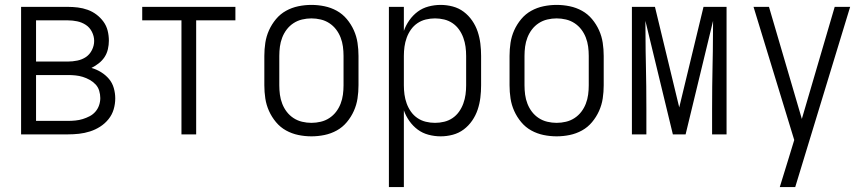

<svg xmlns="http://www.w3.org/2000/svg" viewBox="-20 -548 3540 783"><path d="M66 0V-520H257Q277 -520 297.5 -517.5Q318 -515 337.5 -508Q357 -501 373.5 -488.5Q390 -476 402 -459.5Q414 -443 419 -423Q424 -403 424 -382Q424 -365 420 -347.5Q416 -330 406.5 -315.5Q397 -301 383 -290Q369 -279 353 -271Q374 -265 392.5 -253.5Q411 -242 424.5 -226Q438 -210 444 -189Q450 -168 450 -147Q450 -124 443.5 -102Q437 -80 422.5 -62Q408 -44 388.5 -31.5Q369 -19 347 -12Q325 -5 302.5 -2.5Q280 0 257 0ZM127 -297H257Q276 -297 295.5 -301Q315 -305 330.5 -315.5Q346 -326 355 -344Q364 -362 364 -381Q364 -400 355 -418Q346 -436 330 -446.5Q314 -457 295 -461Q276 -465 257 -465H127ZM127 -55H257Q272 -55 287.5 -56.5Q303 -58 317.5 -62.5Q332 -67 345.5 -74Q359 -81 369 -92.5Q379 -104 384 -118.5Q389 -133 389 -148Q389 -163 384.5 -178Q380 -193 369.5 -204Q359 -215 345.5 -222.5Q332 -230 317.5 -234.5Q303 -239 287.5 -240.5Q272 -242 257 -242H127Z M720 0V-465H560V-520H940V-465H780V0Z M1250 8Q1223 8 1196.5 2.5Q1170 -3 1146.5 -16Q1123 -29 1105.5 -50Q1088 -71 1077 -95.5Q1066 -120 1062 -146.5Q1058 -173 1058 -200V-320Q1058 -347 1062 -373.5Q1066 -400 1077 -424.5Q1088 -449 1105.5 -470Q1123 -491 1146.5 -504Q1170 -517 1196.5 -522.5Q1223 -528 1250 -528Q1277 -528 1303.5 -522.5Q1330 -517 1353.5 -504Q1377 -491 1394.5 -470Q1412 -449 1423 -424.5Q1434 -400 1438 -373.5Q1442 -347 1442 -320V-200Q1442 -173 1438 -146.5Q1434 -120 1423 -95.5Q1412 -71 1394.5 -50Q1377 -29 1353.5 -16Q1330 -3 1303.5 2.5Q1277 8 1250 8ZM1250 -47Q1269 -47 1288 -51.5Q1307 -56 1323 -66.5Q1339 -77 1350.5 -92Q1362 -107 1369 -125Q1376 -143 1378.5 -162Q1381 -181 1381 -200V-320Q1381 -339 1378.5 -358Q1376 -377 1369 -395Q1362 -413 1350.5 -428Q1339 -443 1323 -453.5Q1307 -464 1288 -468.5Q1269 -473 1250 -473Q1231 -473 1212 -468.5Q1193 -464 1177 -453.5Q1161 -443 1149.5 -428Q1138 -413 1131 -395Q1124 -377 1121.5 -358Q1119 -339 1119 -320V-200Q1119 -181 1121.5 -162Q1124 -143 1131 -125Q1138 -107 1149.5 -92Q1161 -77 1177 -66.5Q1193 -56 1212 -51.5Q1231 -47 1250 -47Z M1566 215V-520H1627V-422Q1635 -445 1649.5 -465.5Q1664 -486 1683.5 -500.5Q1703 -515 1727.5 -521.5Q1752 -528 1777 -528Q1802 -528 1826.5 -521.5Q1851 -515 1871 -500Q1891 -485 1905.5 -464Q1920 -443 1928 -419Q1936 -395 1939 -370Q1942 -345 1942 -320V-200Q1942 -175 1939 -150Q1936 -125 1928 -101Q1920 -77 1905.5 -56Q1891 -35 1871 -20Q1851 -5 1826.5 1.5Q1802 8 1777 8Q1752 8 1727.5 1.5Q1703 -5 1683.5 -19.5Q1664 -34 1649.5 -54.5Q1635 -75 1627 -98V215ZM1754 -47Q1773 -47 1791.5 -51.5Q1810 -56 1825.5 -66.5Q1841 -77 1852 -92.5Q1863 -108 1869.5 -126Q1876 -144 1878.5 -162.5Q1881 -181 1881 -200V-320Q1881 -339 1878.5 -357.5Q1876 -376 1869.5 -394Q1863 -412 1852 -427.5Q1841 -443 1825.5 -453.5Q1810 -464 1791.5 -468.5Q1773 -473 1754 -473Q1735 -473 1716.5 -468.5Q1698 -464 1682.5 -453.5Q1667 -443 1656 -427.5Q1645 -412 1638.5 -394Q1632 -376 1629.5 -357.5Q1627 -339 1627 -320V-200Q1627 -181 1629.5 -162.5Q1632 -144 1638.5 -126Q1645 -108 1656 -92.5Q1667 -77 1682.5 -66.5Q1698 -56 1716.5 -51.5Q1735 -47 1754 -47Z M2250 8Q2223 8 2196.5 2.5Q2170 -3 2146.5 -16Q2123 -29 2105.5 -50Q2088 -71 2077 -95.5Q2066 -120 2062 -146.5Q2058 -173 2058 -200V-320Q2058 -347 2062 -373.5Q2066 -400 2077 -424.5Q2088 -449 2105.5 -470Q2123 -491 2146.5 -504Q2170 -517 2196.5 -522.5Q2223 -528 2250 -528Q2277 -528 2303.5 -522.5Q2330 -517 2353.5 -504Q2377 -491 2394.5 -470Q2412 -449 2423 -424.5Q2434 -400 2438 -373.5Q2442 -347 2442 -320V-200Q2442 -173 2438 -146.5Q2434 -120 2423 -95.5Q2412 -71 2394.5 -50Q2377 -29 2353.5 -16Q2330 -3 2303.5 2.5Q2277 8 2250 8ZM2250 -47Q2269 -47 2288 -51.5Q2307 -56 2323 -66.5Q2339 -77 2350.5 -92Q2362 -107 2369 -125Q2376 -143 2378.5 -162Q2381 -181 2381 -200V-320Q2381 -339 2378.5 -358Q2376 -377 2369 -395Q2362 -413 2350.5 -428Q2339 -443 2323 -453.5Q2307 -464 2288 -468.5Q2269 -473 2250 -473Q2231 -473 2212 -468.5Q2193 -464 2177 -453.5Q2161 -443 2149.5 -428Q2138 -413 2131 -395Q2124 -377 2121.5 -358Q2119 -339 2119 -320V-200Q2119 -181 2121.5 -162Q2124 -143 2131 -125Q2138 -107 2149.5 -92Q2161 -77 2177 -66.5Q2193 -56 2212 -51.5Q2231 -47 2250 -47Z M2776 0H2724L2612 -463Q2612 -432 2612.5 -400.5Q2613 -369 2613 -338L2614 -286Q2615 -241 2615.5 -195.5Q2616 -150 2616 -104V0H2557V-520H2651L2750 -110L2849 -520H2943V0H2884V-104Q2884 -150 2884.5 -195.5Q2885 -241 2886 -286L2887 -338Q2887 -369 2887.5 -400.5Q2888 -432 2888 -463Z M3160 215Q3168 188 3176.5 161.5Q3185 135 3193 108L3219 23L3053 -520H3116L3250 -63L3384 -520H3447L3223 215Z"/></svg>

Font: Iosevka Fixed Light
Style: Regular
Weight: 300
Monospace: yes
Designer: Belleve Invis
Foundry: Belleve Invis
Version: Version 32.3.0